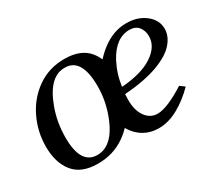

<svg xmlns="http://www.w3.org/2000/svg" viewBox="-90 -603 880 785"><g transform="rotate(-30 349.5 -210.0)"><path d="M28 -156Q28 -227 58.5 -290Q89 -353 144.5 -391.5Q200 -430 272 -430Q350 -430 386.5 -384.5Q423 -339 423 -264Q423 -193 392.5 -130Q362 -67 306.5 -28.5Q251 10 179 10Q101 10 64.5 -35.5Q28 -81 28 -156ZM317 -152Q336 -211 335 -272Q333 -397 258 -398Q183 -401 140 -285Q116 -221 116 -148Q116 -23 193 -22Q274 -21 317 -152ZM326 -147Q326 -214 359.5 -280Q393 -346 448 -388Q503 -430 564 -430Q618 -430 654 -401.5Q690 -373 690 -332Q690 -297 662 -265Q634 -233 572.5 -210.5Q511 -188 416 -181L415 -154Q415 -104 436.5 -74.5Q458 -45 492 -45Q537 -45 624 -100L646 -84Q606 -43 559.5 -17Q513 9 467 9Q406 9 366 -34Q326 -77 326 -147ZM619 -338Q619 -364 604.5 -382Q590 -400 562 -400Q496 -400 453 -319Q427 -268 420 -213Q515 -220 567 -254.5Q619 -289 619 -338Z"/></g></svg>

Font: Unna
Style: Italic
Weight: 400
Italic angle: -8.05°
Designer: Jorge de Buen Unna
Foundry: Omnibus-Type
Version: Version 2.008